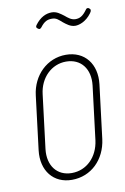

<svg xmlns="http://www.w3.org/2000/svg" viewBox="-81 -742 521 799"><g transform="rotate(-10 179.0 -342.5)"><path d="M283 -621C300 -621 329 -631 351 -661C359 -671 358 -678 353 -681L351 -683C346 -686 340 -685 337 -679C319 -654 305 -648 288 -648C271 -648 258 -659 245 -670C230 -681 216 -693 195 -693C171 -693 146 -682 124 -652C120 -646 120 -642 125 -638L128 -636C132 -632 137 -633 142 -639C160 -663 174 -667 192 -667C210 -667 219 -657 233 -645C247 -634 262 -621 283 -621ZM158 8C239 8 300 -52 311 -137L339 -364C349 -448 302 -509 222 -509C143 -509 80 -448 70 -364L42 -137C32 -52 80 8 158 8ZM162 -20C100 -20 63 -68 71 -137L99 -364C107 -433 157 -481 218 -481C281 -481 318 -433 310 -364L282 -137C273 -68 225 -20 162 -20Z"/></g></svg>

Font: Barlow Condensed Thin
Style: Italic
Weight: 250
Width: 3
Italic angle: -7°
Designer: Jeremy Tribby
Foundry: Tribby Type
Version: Version 1.422;hotconv 1.0.109;makeotfexe 2.5.65596